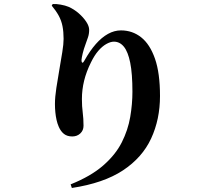

<svg xmlns="http://www.w3.org/2000/svg" viewBox="-20 -849 1040 954"><path d="M331 67Q431 27 492.5 -26.5Q554 -80 585 -141.5Q616 -203 627 -267.5Q638 -332 638 -393Q638 -483 627 -537.5Q616 -592 595.5 -617Q575 -642 546 -642Q529 -642 508.5 -630.5Q488 -619 468.5 -596.5Q449 -574 432 -539Q409 -493 398 -448Q387 -403 387 -357Q387 -320 391 -290Q395 -260 395 -224Q395 -201 379 -186Q363 -171 339 -171Q314 -171 298 -183.5Q282 -196 272 -219Q265 -235 261 -253Q257 -271 255 -291Q253 -311 253 -332Q253 -367 260 -412Q267 -457 275 -503.5Q283 -550 289.5 -590Q296 -630 296 -656Q296 -691 290.5 -719Q285 -747 271.5 -771.5Q258 -796 237 -821L242 -829Q259 -830 281.5 -826Q304 -822 321 -815Q348 -803 371 -783Q394 -763 408.5 -741Q423 -719 423 -701Q423 -680 417 -663Q411 -646 405 -629Q396 -605 391 -584Q386 -563 385 -552Q385 -538 389.5 -537.5Q394 -537 400 -549Q427 -597 456 -630Q485 -663 516.5 -680.5Q548 -698 581 -698Q638 -698 681.5 -663.5Q725 -629 750 -557.5Q775 -486 775 -372Q775 -256 731 -161Q687 -66 591 -2.5Q495 61 337 85Z"/></svg>

Font: Noto Serif JP ExtraLight ExtraBold
Style: Regular
Weight: 800
Version: Version 2.003-H1;hotconv 1.1.1;makeotfexe 2.6.0